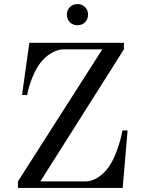

<svg xmlns="http://www.w3.org/2000/svg" viewBox="-20 -922 692 942"><path d="M308 -850C308 -820 330 -798 360 -798C390 -798 412 -820 412 -850C412 -880 390 -902 360 -902C330 -902 308 -880 308 -850ZM68 0H582L606 -282H581C581 -282 558 -153 502 -88C468 -48 430 -32 399 -32H178L588 -680V-712H124L88 -456H113C113 -457 132 -560 185 -622C204 -644 244 -680 294 -680H482L68 -32Z"/></svg>

Font: Old Standard
Style: Regular
Weight: 400
Designer: Alexey Kryukov <alexios@thessalonica.org.ru>
Version: Version 2.0